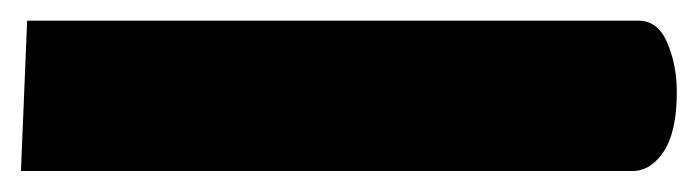

<svg xmlns="http://www.w3.org/2000/svg" viewBox="-26 -159 668 184"><path d="M-5.9 4.9 0 -139.2H585.9Q604.5 -139.2 613.5 -117.9Q622.6 -96.7 622.6 -70.8Q622.6 -32.7 610.1 -13.9Q597.7 4.9 580.1 4.9Z"/></svg>

Font: Cascadia Code PL
Style: Bold
Weight: 700
Monospace: yes
Designer: Aaron Bell
Foundry: Saja Typeworks
Version: Version 2404.023; ttfautohint (v1.8.4)